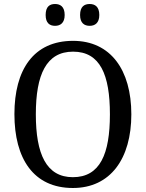

<svg xmlns="http://www.w3.org/2000/svg" viewBox="-20 -929 729 959"><path d="M428 -800C454 -800 476 -814 476 -854C476 -896 454 -909 428 -909C401 -909 380 -896 380 -854C380 -814 401 -800 428 -800ZM255 -800C281 -800 303 -814 303 -854C303 -896 281 -909 255 -909C228 -909 208 -896 208 -854C208 -814 228 -800 255 -800ZM344 10C532 10 636 -137 636 -358C636 -580 532 -725 345 -725C147 -725 52 -580 52 -359C52 -137 147 10 344 10ZM344 -44C211 -44 159 -160 159 -358C159 -556 211 -671 345 -671C480 -671 529 -556 529 -358C529 -160 480 -44 344 -44Z"/></svg>

Font: Noto Serif Lao SemiCondensed
Style: Regular
Weight: 400
Width: 4
Designer: Monotype Design Team
Foundry: Monotype Imaging Inc.
Version: Version 2.003